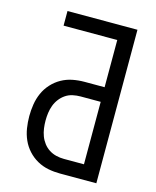

<svg xmlns="http://www.w3.org/2000/svg" viewBox="-111 -812 722 888"><g transform="rotate(15 250.0 -367.5)"><path d="M262 0Q233 0 205 -5.5Q177 -11 152 -25Q127 -39 107.5 -60.5Q88 -82 76.5 -108Q65 -134 60.5 -162.5Q56 -191 56 -220Q56 -248 60.5 -276.5Q65 -305 76.5 -331Q88 -357 107.5 -378.5Q127 -400 152 -414Q177 -428 205 -433.5Q233 -439 262 -439H358V-665H101V-735H436V0ZM262 -70H358V-369H262Q243 -369 224.5 -365Q206 -361 190.5 -350.5Q175 -340 163.5 -325Q152 -310 145.5 -292.5Q139 -275 136.5 -256.5Q134 -238 134 -220Q134 -201 136.5 -182.5Q139 -164 145.5 -146.5Q152 -129 163.5 -114Q175 -99 190.5 -89Q206 -79 224.5 -74.5Q243 -70 262 -70Z"/></g></svg>

Font: Zed Mono
Style: Regular
Weight: 400
Monospace: yes
Designer: Belleve Invis
Foundry: Belleve Invis
Version: Version 1.0.0; ttfautohint (v1.8.4)